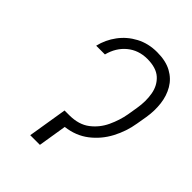

<svg xmlns="http://www.w3.org/2000/svg" viewBox="-208 -827 933 933"><g transform="rotate(45 258.5 -361.0)"><path d="M231.2 -202.8H234Q298.3 -203.1 338.8 -234.2Q379.3 -265.3 401.3 -312.3Q423.3 -359.4 431.8 -407.3L440.7 -461.3Q449.6 -514.2 441.4 -560.5Q433.2 -606.9 401.3 -635.8Q369.3 -664.8 307.2 -664.8Q247.5 -664.4 204.9 -629.3Q162.3 -594.1 146.7 -534.1H86.6Q98.7 -585.2 130.3 -627.8Q161.9 -670.5 209.9 -696Q257.8 -721.6 318.5 -721.6Q378.2 -721.6 417.8 -699.9Q457.4 -678.3 479 -641.3Q500.7 -604.4 506.4 -557.7Q512.1 -511 503.9 -461.3L494.7 -407.3Q484.7 -344.8 454.9 -288.4Q425.1 -231.9 375.5 -193.5Q326 -155.2 257.8 -147L234 0H167.6L200.6 -202.8Z"/></g></svg>

Font: Inter Extra Light  BETA
Style: Italic
Weight: 200
Italic angle: 9.39999°
Designer: Rasmus Andersson
Foundry: rsms
Version: Version 3.011;git-f93a4a705